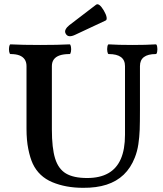

<svg xmlns="http://www.w3.org/2000/svg" viewBox="-20 -876 770 909"><path d="M135.3 -100.6Q122.6 -127.9 114 -170.2Q105.5 -212.4 105.5 -266.1V-563Q105.5 -582 96.9 -594.7Q88.4 -607.4 71.8 -613.8Q55.2 -620.1 29.8 -620.1Q25.4 -620.1 23.4 -631.6Q21.5 -643.1 23.4 -654.5Q25.4 -666 29.8 -666Q85.9 -663.1 169.9 -663.1Q253.9 -663.1 309.6 -666Q314 -666 315.9 -654.5Q317.9 -643.1 315.9 -631.6Q314 -620.1 309.6 -620.1Q281.2 -620.1 262.7 -613.8Q244.1 -607.4 234.9 -594.7Q225.6 -582 225.6 -563V-263.7Q225.6 -174.8 241 -125.5Q256.3 -76.2 292.2 -54.7Q328.1 -33.2 392.6 -33.2Q452.6 -33.2 492.4 -55.7Q532.2 -78.1 552 -123.5Q571.8 -168.9 571.8 -237.8V-563Q571.8 -620.1 494.6 -620.1Q490.2 -620.1 488.3 -631.6Q486.3 -643.1 488.3 -654.5Q490.2 -666 494.6 -666Q539.1 -663.1 606.4 -663.1Q673.3 -663.1 717.8 -666Q722.2 -666 724.1 -654.5Q726.1 -643.1 724.1 -631.6Q722.2 -620.1 717.8 -620.1Q642.6 -620.1 642.6 -563V-356Q642.6 -296.9 641.4 -262Q640.1 -227.1 635 -193.1Q629.9 -159.2 618.2 -129.9Q599.1 -81.1 565.7 -49.1Q532.2 -17.1 484.4 -1.7Q436.5 13.7 373.5 13.2Q291.5 13.2 227.8 -13.4Q164.1 -40 135.3 -100.6ZM291.5 -715.8Q285.2 -726.1 290.8 -736.8Q296.4 -747.6 307.6 -756.3L434.6 -853.5Q441.9 -858.9 451.2 -851.8Q460.4 -844.7 471.2 -826.7Q482.4 -807.6 484.6 -794.7Q486.8 -781.7 480 -778.8L335 -710.9Q319.3 -703.6 308.3 -704.6Q297.4 -705.6 291.5 -715.8Z"/></svg>

Font: Junicode Two Beta VF
Style: Regular
Weight: 400
Designer: Peter S. Baker
Foundry: Briery Creek Software
Version: Version 1.031 beta; ttfautohint (v1.8.1.43-b0c9)